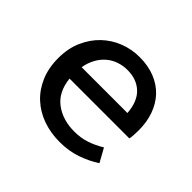

<svg xmlns="http://www.w3.org/2000/svg" viewBox="-122 -666 844 844"><g transform="rotate(45 300.0 -244.5)"><path d="M330 12Q274 12 226 -5Q178 -22 142 -55Q106 -88 85.5 -136Q65 -184 65 -245Q65 -305 86 -352.5Q107 -400 141.5 -433Q176 -466 221 -483.5Q266 -501 315 -501Q369 -501 411 -484Q453 -467 481.5 -436.5Q510 -406 525 -363.5Q540 -321 540 -270Q540 -254 539 -240Q538 -226 536 -216H164Q172 -140 221.5 -103Q271 -66 343 -66Q384 -66 418 -77.5Q452 -89 485 -109L520 -46Q482 -21 434.5 -4.5Q387 12 330 12ZM318 -423Q290 -423 265 -414.5Q240 -406 220 -389Q200 -372 186 -347Q172 -322 166 -289H451Q446 -356 410.5 -389.5Q375 -423 318 -423Z"/></g></svg>

Font: SauceCodePro Nerd Font Mono
Style: Regular
Weight: 500
Monospace: yes
Designer: Paul D. Hunt, Teo Tuominen
Foundry: Adobe Systems Incorporated
Version: Version 2.030;PS 1.000;hotconv 16.6.51;makeotf.lib2.5.65220;